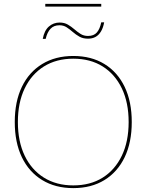

<svg xmlns="http://www.w3.org/2000/svg" viewBox="-20 -958 754 988"><path d="M357 -670Q450 -670 517.5 -628.5Q585 -587 621.5 -511Q658 -435 658 -330Q658 -225 621.5 -149Q585 -73 517.5 -31.5Q450 10 357 10Q265 10 197 -31.5Q129 -73 92.5 -149Q56 -225 56 -330Q56 -435 92.5 -511Q129 -587 197 -628.5Q265 -670 357 -670ZM357 -656Q270 -656 206 -616Q142 -576 107 -503Q72 -430 72 -330Q72 -230 107 -157Q142 -84 206 -44Q270 -4 357 -4Q445 -4 508.5 -44Q572 -84 607 -157Q642 -230 642 -330Q642 -430 607 -503Q572 -576 508.5 -616Q445 -656 357 -656ZM516 -843Q511 -815 499.5 -796Q488 -777 471.5 -768Q455 -759 433 -759Q407 -759 388.5 -769.5Q370 -780 354.5 -793.5Q339 -807 323 -817.5Q307 -828 286 -828Q257 -828 240 -810Q223 -792 215 -758H200Q208 -801 231.5 -821.5Q255 -842 287 -842Q311 -842 329 -831.5Q347 -821 362.5 -807.5Q378 -794 394.5 -783.5Q411 -773 433 -773Q463 -773 478.5 -791Q494 -809 501 -843ZM501 -938V-924H213V-938Z"/></svg>

Font: Work Sans Thin
Style: Regular
Weight: 250
Designer: Wei Huang
Foundry: Wei Huang
Version: Version 2.012